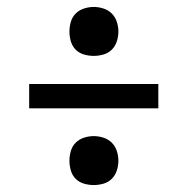

<svg xmlns="http://www.w3.org/2000/svg" viewBox="-20 -617 540 553"><path d="M250 -456Q236 -456 222 -460Q208 -464 198 -474Q188 -484 184 -498Q180 -512 180 -526Q180 -540 184 -554Q188 -568 198 -578Q208 -588 222 -592.5Q236 -597 250 -597Q264 -597 278 -592.5Q292 -588 302 -578Q312 -568 316.5 -554Q321 -540 321 -526Q321 -512 316.5 -498Q312 -484 302 -474Q292 -464 278 -460Q264 -456 250 -456ZM64 -305V-375H436V-305ZM250 -84Q236 -84 222 -88Q208 -92 198 -102Q188 -112 184 -126Q180 -140 180 -154Q180 -168 184 -182Q188 -196 198 -206Q208 -216 222 -220.5Q236 -225 250 -225Q264 -225 278 -220.5Q292 -216 302 -206Q312 -196 316.5 -182Q321 -168 321 -154Q321 -140 316.5 -126Q312 -112 302 -102Q292 -92 278 -88Q264 -84 250 -84Z"/></svg>

Font: Iosevka SS18
Style: Regular
Weight: 400
Monospace: yes
Designer: Belleve Invis
Foundry: Belleve Invis
Version: Version 25.1.1; ttfautohint (v1.8.4)